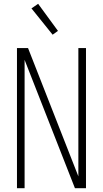

<svg xmlns="http://www.w3.org/2000/svg" viewBox="-20 -987 540 1007"><path d="M69 0V-735H127L391 -62V-735H431V0H373L109 -673V0ZM256 -805 145 -943 180 -967 284 -825Z"/></svg>

Font: Iosevka Extralight
Style: Regular
Weight: 200
Monospace: yes
Designer: Belleve Invis
Foundry: Belleve Invis
Version: Version 32.0.1; ttfautohint (v1.8.4)